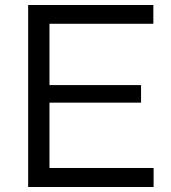

<svg xmlns="http://www.w3.org/2000/svg" viewBox="-20 -749 686 769"><path d="M92.8 0V-729H594.2V-653.8H178.2V-408.2H544.9V-337.9H178.2V-76.2H595.2V0Z"/></svg>

Font: Lumene Sans
Style: Regular
Weight: 400
Designer: Deni Anggara
Version: Version 1.003;Glyphs 3.1.2 (3151)